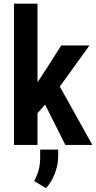

<svg xmlns="http://www.w3.org/2000/svg" viewBox="-20 -770 512 1020"><path d="M179.2 -750.5V0H54.2V-750.5ZM455.1 -528.3 268.1 -269 155.8 -142.1 117.2 -244.1 201.7 -366.2 305.2 -528.3ZM327.1 0 204.1 -245.1 286.6 -330.1 470.7 0ZM289.1 24.9V60.5Q289.1 105 271.2 151.9Q253.4 198.7 224.1 229.5L161.6 191.9Q176.3 164.6 184.8 135.3Q193.4 106 193.4 66.4V24.9Z"/></svg>

Font: Roboto Condensed SemiBold
Style: Regular
Weight: 600
Designer: Christian Robertson
Foundry: Google
Version: Version 3.008; 2023